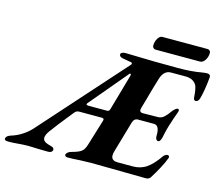

<svg xmlns="http://www.w3.org/2000/svg" viewBox="-178 -942 1256 1092"><g transform="rotate(15 450.5 -396.0)"><path d="M-66 -11Q-63 -19 -55.5 -24Q-48 -29 -35 -33Q-5 -42 24.5 -61Q54 -80 75 -103L517 -598Q520 -601 520 -605Q520 -611 512 -612L462 -621Q442 -625 442 -639Q442 -646 450 -650Q458 -654 470 -654L555 -652Q619 -650 642 -650L778 -649Q860 -649 919 -660Q938 -663 949 -663Q958 -663 963.5 -658Q969 -653 968 -643Q960 -560 946 -513Q943 -504 937.5 -499Q932 -494 926 -494Q913 -494 912 -510Q909 -562 899 -582Q879 -614 834 -614H749Q707 -614 691 -563Q676 -516 650 -421L637 -376L635 -364Q635 -349 653 -349Q712 -349 740 -350Q762 -350 777.5 -364Q793 -378 811 -404Q826 -422 837 -425H840Q844 -425 846 -421Q848 -417 846 -409Q840 -394 830 -364Q827 -353 822 -339Q808 -300 797 -244Q790 -218 779 -218Q771 -218 766.5 -225Q762 -232 762 -242Q765 -307 730 -307H636Q614 -307 606 -281L553 -98Q549 -86 549 -73Q549 -42 588 -42H676Q723 -42 757 -66Q790 -88 829 -144Q840 -156 851 -156Q857 -156 860 -152Q863 -148 861 -141Q852 -115 831.5 -77Q811 -39 792 -9Q783 4 765 4L693 3Q483 0 443 0Q423 0 375 2Q338 5 305 5Q296 5 291.5 0.5Q287 -4 289 -10Q291 -16 298.5 -22Q306 -28 317 -31Q356 -41 373 -53Q390 -65 399 -96L422 -171L445 -246Q447 -252 447 -255Q447 -264 434 -264H302Q293 -264 286 -260.5Q279 -257 271 -246Q192 -148 165 -110Q148 -86 148 -69Q148 -55 160.5 -47Q173 -39 198 -33Q219 -28 215 -12Q210 2 189 2L131 1Q91 -1 72 -1Q59 -1 41 0Q23 1 14 2Q-16 5 -45 5Q-71 5 -66 -11ZM450 -310Q459 -310 463 -313Q467 -316 469 -323L530 -537Q532 -548 527 -548Q523 -548 518 -541L338 -327Q331 -320 331 -316Q331 -310 347 -310ZM611 -735Q611 -760 622.5 -778.5Q634 -797 648 -797H914Q923 -797 928 -791.5Q933 -786 933 -779Q933 -755 920.5 -736Q908 -717 892 -717H631Q622 -717 616.5 -722.5Q611 -728 611 -735Z"/></g></svg>

Font: EB Garamond
Style: Bold Italic
Weight: 700
Italic angle: -17.2°
Designer: Georg Duffner and Octavio Pardo
Foundry: Georg Duffner
Version: Version 1.000